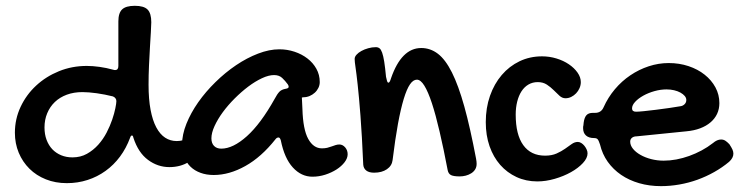

<svg xmlns="http://www.w3.org/2000/svg" viewBox="-20 -595 2522 655"><path d="M367.2 -356.9Q369.1 -356 373 -356Q383.8 -356 383.8 -370.1V-522Q383.8 -550.8 396.7 -563Q409.7 -575.2 439.9 -575.2Q470.7 -575.2 483.4 -562.5Q496.1 -549.8 496.1 -519Q496.1 -507.3 494.6 -484.6Q493.2 -461.9 491.5 -433.1Q489.7 -404.3 488.3 -371.3Q486.8 -338.4 486.8 -306.2Q486.8 -256.3 493.7 -220.2Q500.5 -184.1 513.2 -160.4Q525.9 -136.7 543.5 -125.2Q561 -113.8 583 -113.8Q595.2 -113.8 605.2 -116.9Q615.2 -120.1 628.9 -120.1Q638.7 -120.1 645.3 -110.1Q651.9 -100.1 651.9 -85.9Q651.9 -73.2 644.3 -62Q636.7 -50.8 623.8 -42.5Q610.8 -34.2 593.8 -29.5Q576.7 -24.9 558.1 -24.9Q518.1 -24.9 484.9 -49.6Q451.7 -74.2 435.1 -125Q433.6 -132.8 430.2 -132.8Q426.3 -132.8 423.8 -125Q410.6 -89.4 389.4 -60.8Q368.2 -32.2 340.1 -12Q312 8.3 278.6 19Q245.1 29.8 208 29.8Q168.9 29.8 136.5 16.8Q104 3.9 80.6 -19.3Q57.1 -42.5 43.9 -74Q30.8 -105.5 30.8 -142.1Q30.8 -189 50.3 -230.5Q69.8 -272 103.3 -303Q136.7 -334 181.2 -352.1Q225.6 -370.1 275.9 -370.1Q296.4 -370.1 319.3 -366.9Q342.3 -363.8 367.2 -356.9ZM227.1 -58.1Q254.9 -58.1 276.6 -70.3Q298.3 -82.5 315.2 -101.3Q332 -120.1 343.8 -142.8Q355.5 -165.5 362.8 -187Q370.1 -208.5 373.5 -225.6Q377 -242.7 377 -250Q377 -255.4 374 -259.5Q371.1 -263.7 365.2 -266.1Q352.1 -269.5 337.9 -272.2Q323.7 -274.9 310.1 -276.9Q296.4 -278.8 283.9 -279.8Q271.5 -280.8 261.2 -280.8Q231.9 -280.8 208 -272Q184.1 -263.2 167.2 -247.1Q150.4 -231 141.1 -208.7Q131.8 -186.5 131.8 -160.2Q131.8 -136.7 138.9 -117.9Q146 -99.1 158.4 -85.9Q170.9 -72.8 188.5 -65.4Q206.1 -58.1 227.1 -58.1Z M933.1 -426.8Q960 -426.8 984.9 -418.5Q1009.8 -410.2 1028.8 -395.5Q1047.9 -380.9 1059.3 -360.4Q1070.8 -339.8 1070.8 -314.9Q1070.8 -304.7 1066.2 -295.2Q1061.5 -285.6 1053.7 -278.6Q1045.9 -271.5 1035.9 -267.3Q1025.9 -263.2 1015.1 -263.2Q1014.2 -263.2 1013.4 -262.9Q1012.7 -262.7 1011.7 -262.7Q1010.7 -262.2 1009.8 -262.2L1011.7 -223.1Q1013.7 -153.3 1031.5 -121.1Q1049.3 -88.9 1078.1 -88.9Q1088.4 -88.9 1096.4 -90.8Q1104.5 -92.8 1111.6 -95.5Q1118.7 -98.1 1125 -100.1Q1131.3 -102.1 1137.7 -102.1Q1148.9 -102.1 1157.5 -92.3Q1166 -82.5 1166 -68.8Q1166 -55.2 1155.5 -41.5Q1145 -27.8 1127.9 -16.8Q1110.8 -5.9 1089.4 1Q1067.9 7.8 1045.9 7.8Q1007.8 7.8 979 -23.7Q950.2 -55.2 938 -116.2Q935.1 -126 930.2 -126Q924.3 -126 919.9 -120.1Q871.6 -59.1 816.9 -28.6Q762.2 2 709 2Q684.1 2 664.1 -5.4Q644 -12.7 630.1 -26.1Q616.2 -39.6 608.6 -58.8Q601.1 -78.1 601.1 -102.1Q601.1 -135.7 616 -172.9Q630.9 -210 656.2 -246.1Q681.6 -282.2 715.1 -314.9Q748.5 -347.7 785.4 -372.6Q822.3 -397.5 860.4 -412.1Q898.4 -426.8 933.1 -426.8ZM917 -257.8Q925.8 -274.4 933.1 -282Q940.4 -289.6 954.1 -292Q964.8 -293.5 964.8 -298.8Q964.8 -302.7 961.9 -307.1Q952.6 -319.8 942.4 -329.3Q932.1 -338.9 915 -338.9Q896.5 -338.9 873.5 -328.1Q850.6 -317.4 826.9 -299.6Q803.2 -281.7 780.5 -259Q757.8 -236.3 740.2 -212.4Q722.7 -188.5 711.9 -165Q701.2 -141.6 701.2 -123Q701.2 -106.4 710.2 -97.2Q719.2 -87.9 734.9 -87.9Q774.9 -87.9 822.3 -130.4Q869.6 -172.9 917 -257.8Z M1189.9 -394Q1189.9 -401.4 1196.3 -408.4Q1202.6 -415.5 1212.9 -421.1Q1223.1 -426.8 1236.1 -430.4Q1249 -434.1 1262.2 -434.1Q1269.5 -434.1 1274.7 -430.2Q1279.8 -426.3 1283.7 -415.3Q1287.6 -404.3 1290.8 -384.5Q1293.9 -364.7 1296.9 -333Q1298.8 -323.2 1300.5 -318.1Q1302.2 -313 1305.2 -313Q1309.6 -313 1314 -328.1Q1349.6 -431.2 1417 -431.2Q1448.2 -431.2 1473.9 -411.6Q1499.5 -392.1 1521.7 -347.9Q1543.9 -303.7 1564 -231.7Q1584 -159.7 1604 -54.2Q1605 -48.8 1605.5 -44.4Q1606 -40 1606 -36.1Q1606 -24.9 1600.8 -16.8Q1595.7 -8.8 1587.4 -3.7Q1579.1 1.5 1568.8 4.2Q1558.6 6.8 1548.3 6.8Q1527.8 6.8 1518.8 2.4Q1509.8 -2 1507.3 -14.2Q1493.2 -88.4 1479.7 -146Q1466.3 -203.6 1453.4 -242.9Q1440.4 -282.2 1427.7 -302.7Q1415 -323.2 1402.3 -323.2Q1389.6 -323.2 1378.7 -307.4Q1367.7 -291.5 1357.4 -257.8Q1347.2 -224.1 1337.6 -172.4Q1328.1 -120.6 1319.3 -48.8Q1316.9 -29.3 1299.8 -17.6Q1282.7 -5.9 1256.3 -5.9Q1238.8 -5.9 1229.5 -13.2Q1220.2 -20.5 1219.2 -33.2Q1214.8 -134.8 1209.7 -200.4Q1204.6 -266.1 1200.2 -305.9Q1195.8 -345.7 1192.9 -365.2Q1189.9 -384.8 1189.9 -394Z M1829.1 -402.8Q1854.5 -402.8 1878.4 -395.5Q1902.3 -388.2 1920.7 -375.7Q1939 -363.3 1950.2 -347.4Q1961.4 -331.5 1961.4 -314.9Q1961.4 -304.2 1957 -294.2Q1952.6 -284.2 1945.3 -276.6Q1938 -269 1928.7 -264.4Q1919.4 -259.8 1909.2 -259.8Q1897.9 -259.8 1888.7 -268.3Q1879.4 -276.9 1868.9 -287.4Q1858.4 -297.9 1845.5 -306.4Q1832.5 -314.9 1814.5 -314.9Q1796.9 -314.9 1782.7 -306.6Q1768.6 -298.3 1759 -283.4Q1749.5 -268.6 1744.4 -248.3Q1739.3 -228 1739.3 -204.1Q1739.3 -135.7 1765.1 -99.9Q1791 -64 1839.4 -64Q1862.3 -64 1878.7 -71.3Q1895 -78.6 1907.5 -87.4Q1919.9 -96.2 1930.2 -103.5Q1940.4 -110.8 1951.2 -110.8Q1957 -110.8 1962.9 -107.2Q1968.8 -103.5 1973.4 -97.9Q1978 -92.3 1981.2 -85.4Q1984.4 -78.6 1984.4 -71.8Q1984.4 -55.7 1968.5 -38.6Q1952.6 -21.5 1927.7 -7.6Q1902.8 6.3 1872.3 15.1Q1841.8 23.9 1813 23.9Q1774.4 23.9 1742.2 9Q1710 -5.9 1686.5 -32.5Q1663.1 -59.1 1650.1 -96.2Q1637.2 -133.3 1637.2 -178.2Q1637.2 -227.1 1651.6 -268.1Q1666 -309.1 1691.7 -339.1Q1717.3 -369.1 1752.4 -386Q1787.6 -402.8 1829.1 -402.8Z M2412.1 -106.9Q2426.3 -119.1 2439.9 -119.1Q2447.8 -119.1 2454.1 -115.2Q2460.4 -111.3 2468.3 -103Q2475.6 -91.8 2478.8 -84.7Q2481.9 -77.6 2481.9 -70.8Q2481.9 -56.2 2467.3 -43Q2443.8 -23.4 2416.5 -8.1Q2389.2 7.3 2359.4 18.1Q2329.6 28.8 2297.9 34.4Q2266.1 40 2234.9 40Q2195.3 40 2160.6 30Q2126 20 2098.9 1.5Q2071.8 -17.1 2053.2 -43.2Q2034.7 -69.3 2026.9 -102.1Q2022.5 -115.7 2018.8 -119.9Q2015.1 -124 2006.8 -124Q1988.8 -124 1979 -132.8Q1969.2 -141.6 1969.2 -158.2Q1969.2 -165 1970.2 -167L1971.2 -176.8Q1973.6 -194.3 1980.7 -202.1Q1987.8 -210 2002.9 -210H2010.3Q2030.8 -210 2039.1 -229Q2054.2 -262.7 2077.6 -290.5Q2101.1 -318.4 2130.4 -338.1Q2159.7 -357.9 2193.1 -368.9Q2226.6 -379.9 2261.2 -379.9Q2297.4 -379.9 2328.9 -369.4Q2360.4 -358.9 2383.8 -340.3Q2407.2 -321.8 2420.7 -296.9Q2434.1 -272 2434.1 -243.2Q2434.1 -223.1 2426.3 -206.5Q2418.5 -189.9 2403.8 -177.5Q2389.2 -165 2368.4 -157.2Q2347.7 -149.4 2321.3 -147L2151.9 -129.9Q2142.1 -129.9 2136 -125Q2129.9 -120.1 2129.9 -111.8Q2129.9 -99.1 2139.4 -87.4Q2148.9 -75.7 2164.8 -66.7Q2180.7 -57.6 2201.4 -52.2Q2222.2 -46.9 2244.1 -46.9Q2265.1 -46.9 2287.4 -51Q2309.6 -55.2 2331.3 -63Q2353 -70.8 2373.5 -81.8Q2394 -92.8 2412.1 -106.9ZM2303.2 -232.9Q2310.5 -234.4 2315.9 -240Q2321.3 -245.6 2321.3 -253.9Q2321.3 -261.2 2315.9 -267.6Q2310.5 -273.9 2301.3 -279.1Q2292 -284.2 2279.8 -287.1Q2267.6 -290 2253.9 -290Q2233.9 -290 2212.9 -284.2Q2191.9 -278.3 2174.8 -268.8Q2157.7 -259.3 2147 -247.8Q2136.2 -236.3 2136.2 -225.1Q2136.2 -213.9 2149.9 -213.9Q2158.2 -213.9 2176.8 -215.8Q2195.3 -217.8 2217.8 -220.5Q2240.2 -223.1 2263.2 -226.6Q2286.1 -230 2303.2 -232.9Z"/></svg>

Font: Gochi Hand
Style: Regular
Weight: 400
Designer: Juan Pablo del Peral
Foundry: Juan Pablo del Peral
Version: Version 1.001